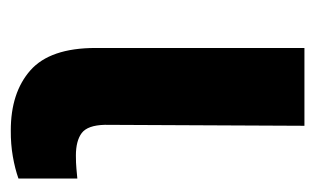

<svg xmlns="http://www.w3.org/2000/svg" viewBox="-136 -450 592 361"><g transform="rotate(90 160.5 -270.0)"><path d="M70.7 -545.9H217L215.2 -170.5Q216 -138.3 230.6 -127.2Q245.2 -116.2 273 -116.2Q287.2 -116.2 297.6 -117.2Q307.9 -118.2 316.2 -118.9V-8.2Q297.6 -1.6 274.5 2.4Q251.5 6.4 226.2 6.2Q154.8 6.4 112.8 -30.6Q70.8 -67.6 70.7 -152.9Z"/></g></svg>

Font: GitLab Sans
Style: Regular
Weight: 400
Designer: Rasmus Andersson
Foundry: Modifications by GitLab B.V., manufactured by rsms
Version: Version 4.000;git-c8fb6b7